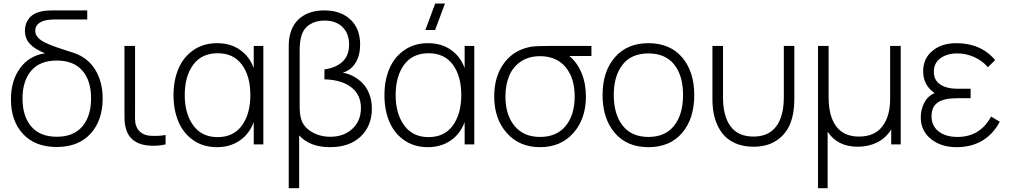

<svg xmlns="http://www.w3.org/2000/svg" viewBox="-20 -792 5531 1053"><path d="M40 -247.1Q40 -349.1 89.6 -417.7Q139.2 -486.3 227.1 -500Q175.8 -519.5 146.2 -548.8Q116.7 -578.1 116.7 -624Q116.7 -663.1 139.6 -691.7Q162.6 -720.2 207.5 -729.5Q230 -734.9 266.1 -734.9H458.5V-685.1H278.3Q248.5 -685.1 228.5 -680.2Q203.1 -674.3 188.2 -659.9Q173.3 -645.5 173.3 -623Q173.3 -607.4 182.1 -594.2Q190.9 -581.1 205.8 -570.8Q220.7 -560.5 245.1 -550.3Q269.5 -540 295.7 -531Q321.8 -522 358.4 -510.3Q377 -504.4 386.2 -501.5Q461.4 -475.6 502.2 -409.7Q543 -343.8 543 -251.5Q543 -130.9 476.1 -58.3Q409.2 14.2 291 14.2Q172.9 14.2 106.4 -57.1Q40 -128.4 40 -247.1ZM103.5 -251.5Q103.5 -153.3 151.9 -97.7Q200.2 -42 291.5 -42Q383.3 -42 431.4 -98.4Q479.5 -154.8 479.5 -252.9Q479.5 -350.1 431.4 -405Q383.3 -460 291.5 -460Q198.7 -460 151.1 -404.1Q103.5 -348.1 103.5 -251.5Z M782.7 4.9Q708 -5.4 679.2 -63Q671.4 -79.1 667.5 -99.1Q663.6 -119.1 663.1 -133.3Q662.6 -147.5 662.6 -176.8Q662.6 -184.1 662.6 -187.5V-540H720.7V-188.5Q720.7 -180.7 720.5 -163.8Q720.2 -147 720.5 -140.9Q720.7 -134.8 721.7 -124Q722.7 -113.3 725.1 -106Q727.5 -98.6 731.4 -90.8Q751 -54.2 798.3 -47.9Q847.2 -43.9 888.2 -51.8V0Q835 12.2 782.7 4.9Z M1169.4 15.1Q1095.2 15.1 1040.5 -22.7Q985.8 -60.5 958.7 -124.5Q931.6 -188.5 931.6 -270Q931.6 -351.6 958.7 -415.3Q985.8 -479 1040.8 -517.1Q1095.7 -555.2 1170.9 -555.2Q1243.2 -555.2 1295.7 -519Q1348.1 -482.9 1371.6 -418.5V-540H1424.3V0H1371.6V-122.6Q1347.7 -57.6 1294.7 -21.2Q1241.7 15.1 1169.4 15.1ZM993.2 -270.5Q993.2 -168.5 1040 -104.2Q1086.9 -40 1173.3 -40Q1260.7 -40 1306.9 -103.8Q1353 -167.5 1353 -271Q1353 -374.5 1306.9 -437.3Q1260.7 -500 1173.8 -500Q1085.9 -500 1039.6 -437Q993.2 -374 993.2 -270.5Z M1563.5 -540Q1563.5 -585.9 1576.7 -622.6Q1595.2 -675.3 1642.3 -705.1Q1689.5 -734.9 1758.8 -734.9Q1848.1 -734.9 1901.6 -685.1Q1955.1 -635.3 1955.1 -547.4Q1955.1 -489.7 1930.7 -448.7Q1906.2 -407.7 1859.9 -393.1Q1887.2 -389.2 1914.3 -375.5Q1941.4 -361.8 1965.6 -338.6Q1989.7 -315.4 2004.6 -278.3Q2019.5 -241.2 2019.5 -195.8Q2019.5 -102.1 1958.3 -43.5Q1897 15.1 1789.1 15.1Q1680.2 15.1 1620.6 -49.3V240.2H1563.5ZM1623.5 -207.5Q1623.5 -166 1631.8 -138.2Q1645 -94.7 1689.9 -68.4Q1734.9 -42 1792 -42Q1865.7 -42 1912.6 -85.7Q1959.5 -129.4 1959.5 -199.2Q1959.5 -272.5 1906.2 -313.5Q1853 -354.5 1759.3 -356.9V-411.6Q1819.3 -418.9 1856.9 -452.4Q1894.5 -485.8 1894.5 -547.9Q1894.5 -608.4 1858.2 -643.8Q1821.8 -679.2 1759.8 -679.2Q1715.3 -679.2 1681.6 -659.4Q1647.9 -639.6 1634.3 -599.6Q1623.5 -565.9 1623.5 -516.6Z M2326.2 15.1Q2252 15.1 2197.3 -22.7Q2142.6 -60.5 2115.5 -124.5Q2088.4 -188.5 2088.4 -270Q2088.4 -351.6 2115.5 -415.3Q2142.6 -479 2197.5 -517.1Q2252.4 -555.2 2327.6 -555.2Q2399.9 -555.2 2452.4 -519Q2504.9 -482.9 2528.3 -418.5V-540H2581.1V0H2528.3V-122.6Q2504.4 -57.6 2451.4 -21.2Q2398.4 15.1 2326.2 15.1ZM2149.9 -270.5Q2149.9 -168.5 2196.8 -104.2Q2243.7 -40 2330.1 -40Q2417.5 -40 2463.6 -103.8Q2509.8 -167.5 2509.8 -271Q2509.8 -374.5 2463.6 -437.3Q2417.5 -500 2330.6 -500Q2242.7 -500 2196.3 -437Q2149.9 -374 2149.9 -270.5ZM2313 -627.4 2366.7 -772.5H2420.4L2366.2 -627.4Z M2690.4 -263.2Q2690.4 -374 2745.6 -447.5Q2800.8 -521 2896 -536.1Q2922.4 -540 2988.3 -540H3223.6V-484.9H3102.1Q3145 -450.2 3169.2 -392.3Q3193.4 -334.5 3193.4 -263.2Q3193.4 -140.1 3124.5 -62.5Q3055.7 15.1 2941.9 15.1Q2828.1 15.1 2759.3 -62.7Q2690.4 -140.6 2690.4 -263.2ZM2752 -263.2Q2752 -161.6 2802 -101.3Q2852.1 -41 2941.9 -41Q3033.2 -41 3082.5 -101.6Q3131.8 -162.1 3131.8 -263.2Q3131.8 -363.3 3082.3 -423.3Q3032.7 -483.4 2941.9 -483.9Q2880.4 -483.9 2836.9 -454.8Q2793.5 -425.8 2772.7 -376.5Q2752 -327.1 2752 -263.2Z M3536.1 -555.2Q3654.8 -555.2 3721.2 -477.1Q3787.6 -398.9 3787.6 -271Q3787.6 -141.1 3720.9 -63Q3654.3 15.1 3536.1 15.1Q3418 15.1 3351.3 -63.5Q3284.7 -142.1 3284.7 -271Q3284.7 -399.9 3352.1 -477.5Q3419.4 -555.2 3536.1 -555.2ZM3346.2 -271Q3346.2 -164.6 3395.3 -102.8Q3444.3 -41 3536.1 -41Q3628.9 -41 3677.5 -103Q3726.1 -165 3726.1 -271Q3726.1 -377.4 3677.5 -438.2Q3628.9 -499 3536.1 -499Q3442.4 -499 3394.3 -437.3Q3346.2 -375.5 3346.2 -271Z M3887.2 -246.1V-540H3945.3V-258.8Q3945.3 -154.3 3987.1 -98.6Q4028.8 -43 4112.3 -43Q4195.3 -43 4237.1 -98.9Q4278.8 -154.8 4278.8 -258.8V-540H4336.4V-246.1Q4336.4 -169.9 4313.5 -113Q4290.5 -56.2 4239.3 -21.7Q4188 12.7 4112.3 12.7Q4055.2 12.7 4011.5 -6.8Q3967.8 -26.4 3940.9 -61.5Q3914.1 -96.7 3900.6 -143.1Q3887.2 -189.5 3887.2 -246.1Z M4466.3 240.2V-540H4524.4V-258.8Q4524.4 -154.8 4566.2 -98.9Q4607.9 -43 4690.9 -43Q4776.4 -43 4819.1 -98.9Q4861.8 -154.8 4861.8 -248.5V-540H4919.9V0H4867.7V-82Q4838.4 -34.7 4790.8 -11Q4743.2 12.7 4684.1 12.7Q4573.2 12.7 4519 -69.8V240.2Z M5226.1 15.1Q5140.6 15.1 5085.2 -30Q5029.8 -75.2 5029.8 -148.4Q5029.8 -191.4 5049.1 -228.5Q5068.4 -265.6 5106 -281.7Q5043 -323.7 5043 -400.9Q5043 -471.7 5094 -513.4Q5145 -555.2 5224.6 -555.2Q5359.9 -555.2 5438 -462.4L5397.9 -423.3Q5368.7 -458 5324.2 -478.5Q5279.8 -499 5230 -499Q5174.3 -499 5137.9 -472.9Q5101.6 -446.8 5101.6 -397.9Q5101.6 -352.5 5136.5 -328.9Q5171.4 -305.2 5231.9 -305.2H5303.2V-253.4H5231.4Q5156.2 -253.4 5122.6 -229.7Q5088.9 -206.1 5088.9 -154.3Q5088.9 -101.6 5127.7 -71.3Q5166.5 -41 5231.4 -41Q5355 -41 5415.5 -152.8L5462.9 -124.5Q5428.2 -57.6 5368.2 -21.2Q5308.1 15.1 5226.1 15.1Z"/></svg>

Font: Manrope Light
Style: Regular
Weight: 300
Designer: Mikhail Sharanda
Foundry: Mikhail Sharanda
Version: Version 4.505;FEAKit 1.0